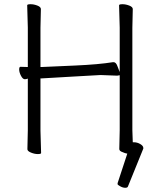

<svg xmlns="http://www.w3.org/2000/svg" viewBox="-20 -720 741 911"><path d="M608 -588V-103L610 -45H615Q631 -45 645.5 -36.5Q660 -28 660 -18Q660 -16 660 -15L587 165Q585 171 574 171Q563 171 550.5 164Q538 157 538 154Q538 151 538 149L584 9Q572 7 562 2Q546 -3 546 -13L548 -102V-363L536 -361L457 -364Q412 -362 368 -359Q339 -357 306.5 -355.5Q274 -354 229.5 -351Q185 -348 177 -348H172V-100L175 6Q175 11 159.5 11Q144 11 127 4Q110 -3 110 -12L112 -102V-347L105 -345Q103 -344 99 -344H98Q88 -344 79.5 -360.5Q71 -377 71 -390Q71 -403 77 -403H78L112 -402V-589L109 -695Q109 -700 125 -700Q141 -700 157.5 -693.5Q174 -687 174 -677L172 -588V-402H177Q177 -402 335 -409Q448 -414 516 -425H519Q531 -425 538 -404L548 -378V-589L545 -695Q545 -700 561 -700Q577 -700 593.5 -693.5Q610 -687 610 -677Z"/></svg>

Font: Moon Stars Kai T Light
Style: Regular
Weight: 300
Designer: GuiWonder
Version: Version 1.101